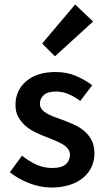

<svg xmlns="http://www.w3.org/2000/svg" viewBox="-20 -824 471 856"><path d="M210 12Q159 12 109.5 -7.5Q60 -27 24 -56L78 -130Q111 -104 143.5 -89.5Q176 -75 214 -75Q254 -75 273 -91.5Q292 -108 292 -134Q292 -149 283 -160.5Q274 -172 259 -181Q244 -190 225 -197.5Q206 -205 187 -213Q163 -222 138 -234Q113 -246 93.5 -263Q74 -280 61.5 -302.5Q49 -325 49 -356Q49 -421 97 -462Q145 -503 228 -503Q279 -503 320 -485Q361 -467 391 -444L338 -374Q312 -393 285.5 -404.5Q259 -416 230 -416Q193 -416 175.5 -400.5Q158 -385 158 -362Q158 -347 166.5 -336.5Q175 -326 189 -318Q203 -310 221.5 -303Q240 -296 260 -289Q285 -280 310 -268.5Q335 -257 355.5 -240Q376 -223 388.5 -198.5Q401 -174 401 -140Q401 -108 388.5 -80.5Q376 -53 352 -32.5Q328 -12 292 0Q256 12 210 12ZM225 -573 168 -630 315 -804 395 -728Z"/></svg>

Font: Giro Sans Semibold
Style: Regular
Weight: 600
Designer: Paul D. Hunt
Foundry: Adobe Systems Incorporated
Version: Version 1.000;PS 1.0;hotconv 1.0.88;makeotf.lib2.5.647800